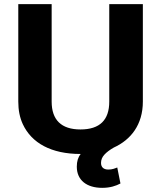

<svg xmlns="http://www.w3.org/2000/svg" viewBox="-20 -731 781 924"><path d="M367.2 -108C274.8 -108 228.6 -154.2 228.6 -242V-711H68V-242C68 -200.7 75.3 -164.3 90 -133C132.3 -42.5 226.7 10 367.2 10H368.3C355.5 26.3 349.6 45.5 349.6 71C349.6 137.5 398.9 173 471.7 173C510.4 173 537.6 163.7 559.7 152L544.3 75C532.1 79.8 520.3 85 501.4 85C478.1 85 466.2 73.1 466.2 53C466.2 38.3 471.5 25.2 482.2 13.5C492.8 1.8 508 -9.7 527.8 -21C610 -58.4 667.5 -131.3 667.5 -242V-711H505.8V-242C505.8 -153.7 460.6 -108 367.2 -108Z"/></svg>

Font: Asimov
Style: Wid
Weight: 500
Designer: Google
Version: Version 2.000980; 2014